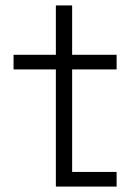

<svg xmlns="http://www.w3.org/2000/svg" viewBox="-20 -688 506 708"><path d="M186 0H410V-54H246V-432H410V-486H246V-668H186V-486H30V-432H186Z"/></svg>

Font: Meta Space Light
Style: Regular
Weight: 300
Designer: Meta Pool / Florian Karsten
Foundry: Meta Pool / Florian Karsten
Version: Version 2.000;Glyphs 3.1.1 (3137)